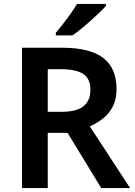

<svg xmlns="http://www.w3.org/2000/svg" viewBox="-20 -957 687 977"><path d="M297 -714Q438 -714 505.5 -662Q573 -610 573 -504Q573 -452 554 -415Q535 -378 503.5 -353.5Q472 -329 437 -314L642 0H495L324 -281H223V0H92V-714ZM288 -605H223V-388H291Q370 -388 405 -416.5Q440 -445 440 -500Q440 -557 403 -581Q366 -605 288 -605ZM519 -927Q507 -913 486 -893Q465 -873 440.5 -851Q416 -829 392 -809.5Q368 -790 349 -777H264V-790Q280 -809 300 -834.5Q320 -860 339.5 -887.5Q359 -915 372 -937H519Z"/></svg>

Font: Noto Sans Javanese SemiBold
Style: Regular
Weight: 600
Version: Version 2.004